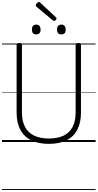

<svg xmlns="http://www.w3.org/2000/svg" viewBox="-20 -1436 987 1942"><path d="M476 19Q396 19 334.5 -1.5Q273 -22 231.5 -62Q190 -102 169 -161.5Q148 -221 148 -299V-982Q148 -992 154.5 -996.5Q161 -1001 175 -1001Q189 -1001 195.5 -996.5Q202 -992 202 -982V-297Q202 -211 233 -152.5Q264 -94 325 -64.5Q386 -35 476 -35Q564 -35 624 -64.5Q684 -94 714.5 -152.5Q745 -211 745 -297V-982Q745 -992 751.5 -996.5Q758 -1001 772 -1001Q799 -1001 799 -982V-299Q799 -195 762 -124Q725 -53 653 -17Q581 19 476 19ZM346 -1088Q324 -1088 313.5 -1100Q303 -1112 303 -1137Q303 -1162 314 -1174.5Q325 -1187 346 -1187Q368 -1187 379 -1174.5Q390 -1162 390 -1137Q391 -1112 379.5 -1100Q368 -1088 346 -1088ZM601 -1088Q579 -1088 568 -1100Q557 -1112 557 -1137Q557 -1162 568 -1174.5Q579 -1187 601 -1187Q622 -1187 633 -1174.5Q644 -1162 644 -1137Q645 -1112 633.5 -1100Q622 -1088 601 -1088ZM526 -1224Q523 -1224 520 -1226Q517 -1228 513 -1231L349 -1368Q344 -1373 343 -1376Q342 -1379 342 -1383Q342 -1389 347.5 -1397Q353 -1405 360.5 -1410.5Q368 -1416 374 -1416Q379 -1416 382 -1413.5Q385 -1411 389 -1407L546 -1261Q550 -1258 551 -1254.5Q552 -1251 552 -1248Q552 -1242 543 -1233Q534 -1224 526 -1224ZM0 476H947V486H0ZM0 -20H947V0H0ZM0 -505H947V-500H0ZM0 -996H947V-986H0Z"/></svg>

Font: Playwrite PL Guides
Style: Regular
Weight: 400
Designer: Veronika Burian, José Scaglione
Foundry: TypeTogether
Version: Version 1.003